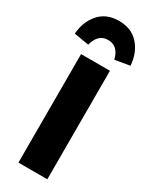

<svg xmlns="http://www.w3.org/2000/svg" viewBox="-276 -1012 844 1065"><g transform="rotate(30 145.5 -480.0)"><path d="M145 -960Q226 -960 272 -908Q318 -856 324 -776L229 -760Q211 -838 145 -838Q82 -838 62 -760L-33 -776Q-27 -855 19 -907.5Q65 -960 145 -960ZM239 -695V0H54V-695Z"/></g></svg>

Font: FiraGO ExtraBold
Style: Regular
Weight: 800
Designer: bBox Type
Foundry: bBox Type GmbH
Version: Version 1.001;PS 001.001;hotconv 1.0.88;makeotf.lib2.5.64775